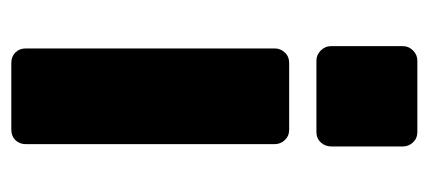

<svg xmlns="http://www.w3.org/2000/svg" viewBox="-224 -516 740 331"><g transform="rotate(-90 145.5 -350.0)"><path d="M88 -221Q77 -221 70 -228.5Q63 -236 63 -246V-675Q63 -686 70 -693Q77 -700 88 -700H203Q214 -700 221 -693Q228 -686 228 -675V-246Q228 -236 221 -228.5Q214 -221 203 -221ZM84 0Q73 0 66 -7.5Q59 -15 59 -25V-148Q59 -159 66 -166.5Q73 -174 84 -174H207Q217 -174 224.5 -166.5Q232 -159 232 -148V-25Q232 -15 224.5 -7.5Q217 0 207 0Z"/></g></svg>

Font: DVN-Rubik
Style: Bold
Weight: 700
Designer: Hubert and Fischer
Foundry: Hubert & Fischer
Version: Version 2.102